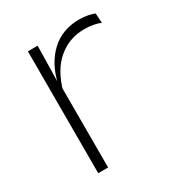

<svg xmlns="http://www.w3.org/2000/svg" viewBox="-126 -579 617 664"><g transform="rotate(-30 182.0 -247.0)"><path d="M112.5 -305 99.5 -334 110 -337.5Q126.5 -409.5 171.5 -451.5Q216.5 -493.5 284.5 -493.5Q304 -493.5 319 -490.2Q334 -487 344.5 -483L347 -444Q334.5 -449.5 318 -452.5Q301.5 -455.5 282 -455.5Q222.5 -455.5 177.5 -417.5Q132.5 -379.5 112.5 -305ZM76 0V-486.5H115L112 -338L115.5 -334.5V0Z"/></g></svg>

Font: Anek Gujarati Medium ExtraLight
Style: Regular
Weight: 250
Version: Version 1.003